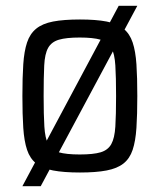

<svg xmlns="http://www.w3.org/2000/svg" viewBox="-20 -585 548 660"><path d="M57 55 388 -565H452L120 55ZM255 8Q199 8 162.5 1Q126 -6 104.5 -23Q83 -40 73 -70Q63 -100 60 -145.5Q57 -191 57 -255Q57 -319 60 -364Q63 -409 73 -439Q83 -469 104.5 -486.5Q126 -504 162.5 -511Q199 -518 255 -518Q310 -518 346.5 -511Q383 -504 404.5 -486.5Q426 -469 436 -439Q446 -409 449 -364Q452 -319 452 -255Q452 -191 449 -145.5Q446 -100 436 -70Q426 -40 404.5 -23Q383 -6 346.5 1Q310 8 255 8ZM254 -54Q301 -54 326 -61.5Q351 -69 362.5 -89.5Q374 -110 376.5 -150Q379 -190 379 -255Q379 -320 376.5 -360Q374 -400 363 -420.5Q352 -441 326 -448.5Q300 -456 254 -456Q208 -456 182.5 -448.5Q157 -441 145.5 -420.5Q134 -400 132 -360Q130 -320 130 -255Q130 -190 132.5 -150Q135 -110 145.5 -89.5Q156 -69 182 -61.5Q208 -54 254 -54Z"/></svg>

Font: Saira SemiCondensed
Style: Regular
Weight: 400
Width: 4
Designer: Hector Gatti with collaboration of the Omnibus-Type team
Foundry: Omnibus-Type
Version: Version 1.101